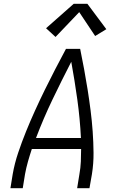

<svg xmlns="http://www.w3.org/2000/svg" viewBox="-20 -993 640 1013"><path d="M35 0 47 -74Q57 -131 76 -187.5Q95 -244 117.5 -299.5Q140 -355 165 -410Q190 -465 216.5 -519Q243 -573 271 -627Q299 -681 328 -735H403Q414 -681 424 -627Q434 -573 442.5 -519Q451 -465 458 -410Q465 -355 469 -299Q473 -243 473.5 -186.5Q474 -130 465 -74L452 0H387L399 -74Q405 -107 406.5 -140.5Q408 -174 408 -207H148Q137 -174 127.5 -140.5Q118 -107 112 -74L100 0ZM170 -265H407Q402 -367 388 -467.5Q374 -568 356 -667Q305 -568 257 -468Q209 -368 170 -265ZM273 -798 223 -844 369 -973H441L541 -839L482 -803L398 -929Z"/></svg>

Font: Iosevka Curly LtExObl
Style: Regular
Weight: 300
Width: 7
Italic angle: -9°
Monospace: yes
Designer: Belleve Invis
Foundry: Belleve Invis
Version: Version 11.1.0; ttfautohint (v1.8.3)